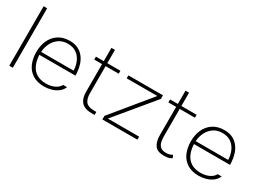

<svg xmlns="http://www.w3.org/2000/svg" viewBox="-31 -1338 2670 1977"><g transform="rotate(30 1304.0 -350.0)"><path d="M75 0V-707H117V0Z M491 7Q408 7 353 -28Q298 -63 271.5 -124Q245 -185 245 -263Q245 -338 272.5 -399.5Q300 -461 355 -497.5Q410 -534 490 -534Q546 -534 587 -514Q628 -494 655.5 -459Q683 -424 697.5 -378.5Q712 -333 715 -282Q716 -275 716 -267.5Q716 -260 716 -252H287Q290 -187 312 -136.5Q334 -86 379 -57.5Q424 -29 496 -29Q525 -29 556 -36.5Q587 -44 613 -61Q639 -78 654 -106H701Q684 -66 650 -41Q616 -16 574 -4.5Q532 7 491 7ZM288 -287H674Q672 -344 651 -392Q630 -440 589 -469Q548 -498 486 -498Q425 -498 381.5 -468Q338 -438 314.5 -390Q291 -342 288 -287Z M1054 0Q1000 0 964.5 -17.5Q929 -35 911.5 -72Q894 -109 894 -167V-492H801V-527H894V-685H936V-527H1092V-492H936V-171Q936 -103 964 -69.5Q992 -36 1062 -36H1089V0Z M1182 0V-43L1551 -492H1187V-527H1598V-485L1226 -36H1598V0Z M1915 7Q1836 7 1805.5 -37.5Q1775 -82 1775 -158V-492H1682V-527H1775V-685H1817V-527H1998V-492H1817V-170Q1817 -136 1823.5 -103.5Q1830 -71 1852 -50Q1874 -29 1921 -29Q1939 -29 1959.5 -34Q1980 -39 1994 -49L2009 -16Q1996 -8 1981 -2.5Q1966 3 1950 5Q1934 7 1915 7Z M2329 7Q2246 7 2191 -28Q2136 -63 2109.5 -124Q2083 -185 2083 -263Q2083 -338 2110.5 -399.5Q2138 -461 2193 -497.5Q2248 -534 2328 -534Q2384 -534 2425 -514Q2466 -494 2493.5 -459Q2521 -424 2535.5 -378.5Q2550 -333 2553 -282Q2554 -275 2554 -267.5Q2554 -260 2554 -252H2125Q2128 -187 2150 -136.5Q2172 -86 2217 -57.5Q2262 -29 2334 -29Q2363 -29 2394 -36.5Q2425 -44 2451 -61Q2477 -78 2492 -106H2539Q2522 -66 2488 -41Q2454 -16 2412 -4.5Q2370 7 2329 7ZM2126 -287H2512Q2510 -344 2489 -392Q2468 -440 2427 -469Q2386 -498 2324 -498Q2263 -498 2219.5 -468Q2176 -438 2152.5 -390Q2129 -342 2126 -287Z"/></g></svg>

Font: Onest Thin
Style: Regular
Weight: 250
Designer: Dmitri Voloshin, Andrey Kudryavtsev
Foundry: Dmitri Voloshin, Andrey Kudryavtsev
Version: Version 1.000;gftools[0.9.33]